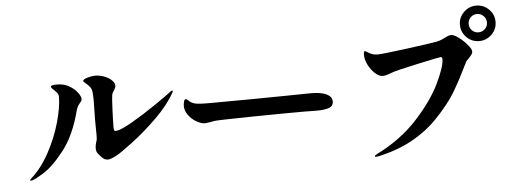

<svg xmlns="http://www.w3.org/2000/svg" viewBox="-53 -1014 3107 1159"><g transform="rotate(-5 1500.0 -434.5)"><path d="M512 -171Q501 -183 501 -204Q501 -225 510 -250Q513 -257 513 -283L512 -378Q512 -413 513 -433L514 -494Q514 -517 512 -541Q510 -563 499.5 -576.5Q489 -590 475 -601Q461 -612 461 -616Q461 -626 487.5 -634Q514 -642 536 -642Q564 -642 591 -631.5Q618 -621 635 -604.5Q652 -588 652 -571Q652 -561 642 -545Q630 -529 628 -515Q625 -497 622 -426.5Q619 -356 619 -320Q619 -311 621 -305Q623 -299 630 -299Q658 -299 732.5 -342Q807 -385 884 -438Q961 -491 982 -508Q987 -512 991 -512Q995 -512 995 -509Q995 -507 992 -501Q952 -428 875 -352.5Q798 -277 724 -221Q650 -165 620 -149Q585 -131 570 -131Q553 -131 541.5 -140Q530 -149 512 -171ZM90 -47Q90 -51 100 -60Q161 -114 208.5 -202Q256 -290 281.5 -381Q307 -472 307 -534Q307 -547 300 -556.5Q293 -566 280 -578Q278 -580 271 -586.5Q264 -593 264 -600Q264 -609 302 -609Q344 -609 375.5 -590.5Q407 -572 424.5 -548Q442 -524 442 -510Q442 -501 437 -495Q432 -489 431 -487Q413 -467 407 -443Q369 -296 300.5 -207.5Q232 -119 171.5 -81.5Q111 -44 94 -44Q90 -44 90 -47Z M1092 -436Q1108 -424 1131 -420.5Q1154 -417 1189 -417H1231Q1355 -417 1476.5 -418.5Q1598 -420 1685 -421L1824 -423Q1886 -423 1918.5 -407Q1951 -391 1951 -362Q1951 -334 1924 -324.5Q1897 -315 1849 -315L1776 -316Q1633 -316 1441 -313Q1249 -310 1228 -307Q1200 -301 1202 -302Q1176 -298 1171 -298Q1149 -298 1121 -314Q1093 -330 1073 -356.5Q1053 -383 1053 -413Q1053 -425 1056.5 -439Q1060 -453 1068 -453Q1073 -453 1080.5 -446Q1088 -439 1092 -436Z M2756 -756Q2756 -800 2788 -831.5Q2820 -863 2864 -863Q2908 -863 2940 -831.5Q2972 -800 2972 -756Q2972 -711 2940 -679.5Q2908 -648 2864 -648Q2819 -648 2787.5 -680Q2756 -712 2756 -756ZM2920 -756Q2920 -779 2903.5 -795.5Q2887 -812 2864 -812Q2841 -812 2825 -795.5Q2809 -779 2809 -756Q2809 -733 2825 -717Q2841 -701 2864 -701Q2887 -701 2903.5 -717Q2920 -733 2920 -756ZM2176 -11Q2176 -16 2187 -21Q2335 -94 2435.5 -203Q2536 -312 2584.5 -412.5Q2633 -513 2633 -559Q2633 -572 2623 -572Q2615 -572 2480.5 -543Q2346 -514 2322 -504Q2283 -489 2265 -489Q2244 -489 2220 -510.5Q2196 -532 2179.5 -564Q2163 -596 2163 -626Q2163 -648 2171 -648Q2173 -648 2184.5 -640.5Q2196 -633 2211 -627Q2226 -621 2246 -621Q2274 -621 2419.5 -640Q2565 -659 2607 -667Q2630 -671 2658 -686Q2668 -691 2678 -695Q2688 -699 2699 -699Q2715 -699 2743 -678Q2771 -657 2793.5 -630.5Q2816 -604 2816 -590Q2816 -580 2810.5 -572Q2805 -564 2793 -551Q2791 -549 2783 -541.5Q2775 -534 2772 -526Q2725 -429 2682.5 -357Q2640 -285 2558.5 -200.5Q2477 -116 2362 -62Q2310 -38 2252 -22Q2194 -6 2182 -6Q2176 -6 2176 -11Z"/></g></svg>

Font: Shippori Antique
Style: Regular
Weight: 400
Designer: FONTDASU
Foundry: FONTDASU / Google Inc. / but / Adobe
Version: Version 2.001